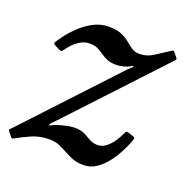

<svg xmlns="http://www.w3.org/2000/svg" viewBox="-144 -634 755 747"><g transform="rotate(20 233.0 -260.0)"><path d="M17.5 -416Q36 -443.5 61.8 -469.5Q87.5 -495.5 119 -512.8Q150.5 -530 185 -530Q218.5 -530 238.8 -521Q259 -512 272.5 -500.5Q286 -489 299.2 -480Q312.5 -471 332.5 -471Q362.5 -471 388.2 -488Q414 -505 440 -521.5Q448 -526.5 450.8 -528Q453.5 -529.5 459.5 -522L469.5 -509.5Q475 -503 475 -500.5Q475 -498 468.5 -492L119.5 -118.5Q109.5 -109 102.2 -101.2Q95 -93.5 97.5 -91Q100.5 -88.5 106.2 -93Q112 -97.5 129 -102.5Q171.5 -115 195 -115Q221 -115 236.8 -106.8Q252.5 -98.5 266.5 -90.2Q280.5 -82 300 -82Q318.5 -82 334.5 -94.5Q350.5 -107 362.8 -125.2Q375 -143.5 382 -159.5Q385 -166.5 387.5 -168.8Q390 -171 397.5 -168.5L419.5 -161Q425 -159 425.5 -155.8Q426 -152.5 422 -142Q414 -120.5 400.5 -94.5Q387 -68.5 368.5 -44.8Q350 -21 326.5 -5.5Q303 10 275 10Q248.5 10 229.2 2.5Q210 -5 193.2 -14.5Q176.5 -24 158.8 -31.5Q141 -39 117.5 -39Q79 -39 47 -25.2Q15 -11.5 -12 4Q-20 8.5 -22 7.5Q-24 6.5 -29.5 0L-39.5 -12.5Q-45 -19.5 -42.8 -22.2Q-40.5 -25 -34 -31L309.5 -399Q317 -406.5 322.5 -411Q328 -415.5 326.5 -418Q325 -420.5 319.5 -416Q314 -411.5 302 -407.5Q281 -400 260.5 -400Q237.5 -400 222.8 -406.5Q208 -413 196 -421.5Q184 -430 170.8 -436.5Q157.5 -443 137.5 -443Q114 -443 92.8 -428.5Q71.5 -414 55.5 -392Q47 -380.5 44 -378Q41 -375.5 27.5 -382.5L13.5 -390Q3.5 -395.5 7.8 -401.5Q12 -407.5 17.5 -416Z"/></g></svg>

Font: Besley
Style: Italic
Weight: 400
Italic angle: -13°
Designer: Owen Earl
Foundry: indestructible type*
Version: Version 4.000; ttfautohint (v1.8.4.7-5d5b)